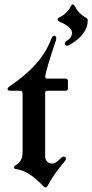

<svg xmlns="http://www.w3.org/2000/svg" viewBox="-20 -813 405 843"><path d="M13.2 0ZM24.9 -436Q163.6 -528.8 204.6 -641.6Q210 -655.8 217.8 -655.8Q227.1 -655.8 227.1 -645.5Q227.1 -640.1 225.1 -634.3Q178.7 -497.6 178.7 -475.1Q178.7 -467.8 187 -467.8H267.6Q278.3 -467.8 278.3 -457V-425.3Q278.3 -414.6 267.6 -414.6H189Q178.2 -414.6 178.2 -403.8V-129.9Q178.2 -94.7 211.9 -94.7Q224.6 -94.7 247.1 -118.7Q253.4 -125.5 258.3 -125.5Q269.5 -125.5 269.5 -115.2Q269.5 -110.8 263.7 -104Q212.9 -44.4 189 2.9Q185.5 9.8 180.2 9.8Q174.8 9.8 168.5 2.9Q106 -64 49.8 -70.8Q41.5 -71.8 41.5 -77.6Q41.5 -83.5 46.9 -86.4Q79.1 -104 79.1 -142.6V-403.8Q79.1 -414.6 69.3 -414.6H25.9Q13.2 -414.6 13.2 -421.4Q13.2 -428.2 24.9 -436ZM240.7 -736.8Q274.4 -752.9 291 -785.6Q294.9 -793.5 299.3 -793.5Q303.7 -793.5 308.1 -786.1Q325.2 -752.9 356.9 -735.8Q365.2 -731.4 365.2 -723.1Q365.2 -663.1 287.1 -616.7Q279.3 -612.3 274.4 -612.3Q264.6 -612.3 264.6 -622.6Q264.6 -629.4 275.9 -635.7Q295.9 -647.5 295.9 -669.9Q295.9 -694.3 240.7 -718.3Q232.9 -721.7 232.9 -727.5Q232.9 -733.4 240.7 -736.8Z"/></svg>

Font: UnifrakturMaguntia
Style: Book
Weight: 400
Designer: j. 'mach' wust, Gerrit Ansmann, Georg Duffner, based on a font by Peter Wiegel, original typeface by Carl Albert Fahrenw
Version: Version 2017-03-19